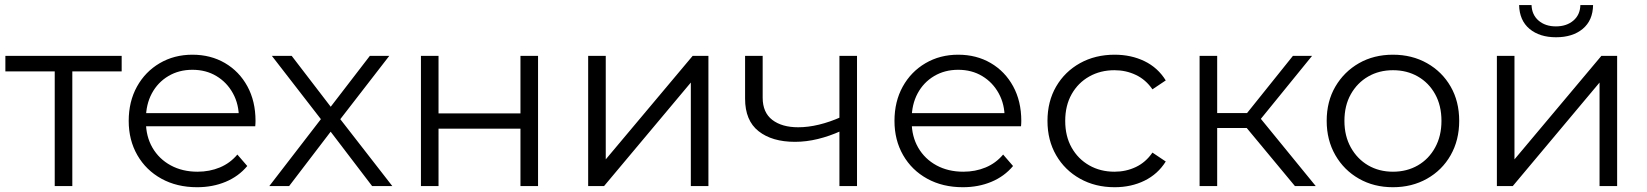

<svg xmlns="http://www.w3.org/2000/svg" viewBox="-20 -751 6649 775"><path d="M200.9 0V-482.2L219.1 -462.9H1.7V-525.5H471.1V-462.9H253.7L271.9 -482.2V0Z M775.7 4.7Q693.9 4.7 631.6 -29.7Q569.4 -64 534.5 -124.6Q499.5 -185.3 499.5 -263Q499.5 -341.1 532.8 -401.3Q566.1 -461.5 624.5 -495.8Q683 -530.2 756.7 -530.2Q830.3 -530.2 887.9 -496.6Q945.6 -462.9 978.5 -402.7Q1011.4 -342.4 1011.4 -262.9Q1011.4 -258.5 1011.1 -252.7Q1010.8 -246.8 1010.3 -241.4H553.6V-294.4H972.6L944.2 -273.2Q944.8 -329.9 920.3 -374.2Q895.9 -418.6 853.7 -443.9Q811.6 -469.3 756.7 -469.3Q702.2 -469.3 659.5 -443.9Q616.9 -418.6 592.9 -374Q569 -329.3 569 -271.5V-259.6Q569 -200.5 595.4 -154.8Q621.9 -109.2 669.1 -83.5Q716.3 -57.9 777.4 -57.9Q826 -57.9 867.4 -75.1Q908.8 -92.3 938.1 -127.2L978.1 -80.9Q943 -38.9 890.7 -17.1Q838.5 4.7 775.7 4.7Z M1067.1 0 1289.4 -288.4 1288.4 -253.1 1077.4 -525.5H1157.4L1330.2 -300.2L1300.1 -300.8L1472.9 -525.5H1551.3L1338.3 -250.2L1339.3 -288.3L1563.5 0H1482L1299.3 -239.6L1327.5 -236.2L1147.1 0Z M1679.1 0V-525.5H1750.1V-293.2H2080.8V-525.5H2151.8V0H2080.8V-231.6H1750.1V0Z M2354.1 0V-525.5H2425.1V-107.7L2775.9 -525.5H2839.5V0H2768.5V-417.8L2418.3 0Z M3188.8 -178.5Q3096.3 -178.5 3041.9 -221.5Q2987.5 -264.4 2987.5 -352.8V-525.5H3058.5V-356.7Q3058.5 -297 3097.3 -267.1Q3136.2 -237.3 3201.9 -237.3Q3241.9 -237.3 3285.8 -247.9Q3329.7 -258.5 3374.5 -278.5L3374.1 -222.2Q3328.5 -201.5 3281.5 -190Q3234.5 -178.5 3188.8 -178.5ZM3368.3 0V-525.5H3439.3V0Z M3866.7 4.7Q3784.9 4.7 3722.6 -29.7Q3660.4 -64 3625.5 -124.6Q3590.5 -185.3 3590.5 -263Q3590.5 -341.1 3623.8 -401.3Q3657.1 -461.5 3715.5 -495.8Q3774 -530.2 3847.7 -530.2Q3921.3 -530.2 3978.9 -496.6Q4036.6 -462.9 4069.5 -402.7Q4102.4 -342.4 4102.4 -262.9Q4102.4 -258.5 4102.1 -252.7Q4101.8 -246.8 4101.3 -241.4H3644.6V-294.4H4063.6L4035.2 -273.2Q4035.8 -329.9 4011.3 -374.2Q3986.9 -418.6 3944.7 -443.9Q3902.6 -469.3 3847.7 -469.3Q3793.2 -469.3 3750.5 -443.9Q3707.9 -418.6 3683.9 -374Q3660 -329.3 3660 -271.5V-259.6Q3660 -200.5 3686.4 -154.8Q3712.9 -109.2 3760.1 -83.5Q3807.3 -57.9 3868.4 -57.9Q3917 -57.9 3958.4 -75.1Q3999.8 -92.3 4029.1 -127.2L4069.1 -80.9Q4034 -38.9 3981.7 -17.1Q3929.5 4.7 3866.7 4.7Z M4479.1 4.7Q4401 4.7 4339.5 -29.7Q4278.1 -64 4243.1 -124.4Q4208.1 -184.8 4208.1 -263Q4208.1 -341.7 4243.1 -401.8Q4278.1 -461.9 4339.5 -496.1Q4401 -530.2 4479.1 -530.2Q4545.9 -530.2 4599.7 -504.1Q4653.6 -478 4685.5 -426.4L4631.8 -390.4Q4604.7 -429.7 4564.8 -448.6Q4524.9 -467.6 4478.5 -467.6Q4421.7 -467.6 4376.7 -442.2Q4331.6 -416.8 4305.6 -370.8Q4279.7 -324.8 4279.7 -263Q4279.7 -201.2 4305.6 -155.2Q4331.6 -109.2 4376.7 -83.5Q4421.7 -57.9 4478.5 -57.9Q4524.9 -57.9 4564.8 -76.8Q4604.7 -95.7 4631.8 -135.1L4685.5 -99.1Q4653.6 -48.1 4599.7 -21.7Q4545.9 4.7 4479.1 4.7Z M5206.9 0 4991.4 -259.6 5050.2 -294.8 5290.9 0ZM4822.1 0V-525.5H4893.1V0ZM4871.4 -234.2V-294.7H5040.3V-234.2ZM5055.9 -254.7 4989.7 -264.7 5198.8 -525.5H5276.1Z M5602.5 4.7Q5525.7 4.7 5465.4 -29.7Q5405.1 -64 5370.1 -124.7Q5335.1 -185.5 5335.1 -263.1Q5335.1 -341.7 5370.2 -401.6Q5405.3 -461.5 5465.4 -495.9Q5525.4 -530.2 5602.5 -530.2Q5679.6 -530.2 5740.2 -495.9Q5800.9 -461.6 5835.4 -401.7Q5870 -341.9 5870 -263.1Q5870 -185.3 5835.5 -124.6Q5801 -64 5740.2 -29.7Q5679.4 4.7 5602.5 4.7ZM5602.5 -57.9Q5658.9 -57.9 5703.2 -83.5Q5747.5 -109.2 5772.9 -155.7Q5798.4 -202.2 5798.4 -263Q5798.4 -324.8 5772.9 -370.8Q5747.5 -416.8 5703.2 -442.2Q5658.9 -467.6 5602.8 -467.6Q5546.7 -467.6 5502.7 -442.2Q5458.6 -416.8 5432.6 -370.8Q5406.7 -324.8 5406.7 -263Q5406.7 -202.2 5432.6 -155.7Q5458.6 -109.2 5502.6 -83.5Q5546.7 -57.9 5602.5 -57.9Z M6022.1 0V-525.5H6093.1V-107.7L6443.9 -525.5H6507.5V0H6436.5V-417.8L6086.3 0ZM6260.8 -600.6Q6194.4 -600.6 6153.8 -634.5Q6113.3 -668.4 6111.8 -730.6H6162Q6163.4 -691 6190.5 -667.8Q6217.7 -644.5 6260.3 -644.5Q6303.3 -644.5 6330.7 -667.8Q6358.1 -691 6359.1 -730.6H6410.4Q6409.4 -668.4 6368.6 -634.5Q6327.9 -600.6 6260.8 -600.6Z"/></svg>

Font: Montserrat Thin
Style: Regular
Weight: 100
Designer: Julieta Ulanovsky
Foundry: Julieta Ulanovsky
Version: Version 9.000